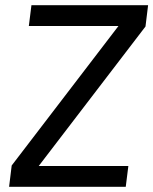

<svg xmlns="http://www.w3.org/2000/svg" viewBox="-20 -720 590 739"><path d="M15 -1 25 -83 436 -620H91L101 -700H550L540 -618L129 -81H474L464 -1Z"/></svg>

Font: Inclusive Sans
Style: Italic
Weight: 400
Italic angle: -7°
Designer: Olivia King
Foundry: Olivia King
Version: Version 2.004